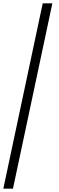

<svg xmlns="http://www.w3.org/2000/svg" viewBox="-69 -856 354 1155"><path d="M9 279H-49L188 -836H246Z"/></svg>

Font: l_WÎeÑOS 300W
Style: Regular
Weight: 300
Designer: R?O
Version: Version 2.00 June 21, 2023